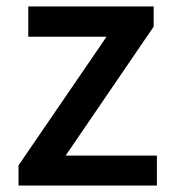

<svg xmlns="http://www.w3.org/2000/svg" viewBox="-20 -571 531 591"><path d="M37 0V-62L308 -458H67V-551H453V-489L182 -92H463V0Z"/></svg>

Font: Noto Sans HK Thin Medium
Style: Regular
Weight: 500
Version: Version 2.004-H2;hotconv 1.0.118;makeotfexe 2.5.65603